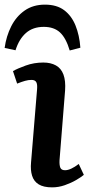

<svg xmlns="http://www.w3.org/2000/svg" viewBox="-46 -795 387 829"><path d="M114 -409Q116 -431 110.5 -440.5Q105 -450 90 -450Q77 -450 62.5 -446Q48 -442 28 -434L10 -488Q29 -499 65 -512Q101 -525 141 -525Q173 -525 195.5 -512.5Q218 -500 228 -473Q238 -446 235 -404L211 -103Q210 -82 214.5 -71Q219 -60 235 -60Q247 -60 262 -67Q277 -74 294 -87L316 -40Q304 -30 282.5 -17.5Q261 -5 234 4.5Q207 14 179 14Q142 14 121 1Q100 -12 92.5 -36.5Q85 -61 88 -93ZM148 -775Q199 -775 231 -751Q263 -727 280 -685Q297 -643 301 -589L255 -577Q239 -631 213 -655Q187 -679 143 -679Q96 -679 66 -652.5Q36 -626 21 -578L-26 -588Q-19 -639 2.5 -681.5Q24 -724 60.5 -749.5Q97 -775 148 -775Z"/></svg>

Font: Literata 18pt SemiBold
Style: Italic
Weight: 600
Italic angle: -2°
Designer: Latin by Veronika Burian and Jose Scaglione. Greek by Irene Vlachou. Cyrillic by Vera Evstafieva
Foundry: TypeTogether
Version: Version 3.103;gftools[0.9.29]